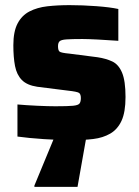

<svg xmlns="http://www.w3.org/2000/svg" viewBox="-20 -538 541 748"><path d="M262 8Q211 8 151 4Q91 0 48 -6V-131Q82 -128 125 -126Q168 -124 196 -124Q244 -124 264.5 -126Q285 -128 290 -135Q295 -142 295 -156Q295 -171 288 -176Q281 -181 244 -185L125 -200Q85 -206 65 -226.5Q45 -247 38.5 -281Q32 -315 32 -362Q32 -415 48.5 -446.5Q65 -478 95 -493.5Q125 -509 164.5 -513.5Q204 -518 251 -518Q301 -518 355 -514Q409 -510 441 -503V-379Q401 -382 361 -384Q321 -386 301 -386Q259 -386 238.5 -384.5Q218 -383 212 -377Q206 -371 206 -358Q206 -342 212 -337Q218 -332 251 -329L360 -315Q393 -310 417.5 -298.5Q442 -287 455.5 -255Q469 -223 469 -160Q469 -101 453.5 -67.5Q438 -34 409.5 -17.5Q381 -1 343.5 3.5Q306 8 262 8ZM114 190V185L198 -18H318V-13L282 190Z"/></svg>

Font: Saira ExtraBold
Style: Regular
Weight: 800
Designer: Hector Gatti with collaboration of the Omnibus-Type team
Foundry: Omnibus-Type
Version: Version 1.100; ttfautohint (v1.8.3)